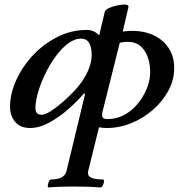

<svg xmlns="http://www.w3.org/2000/svg" viewBox="-20 -547 785 840"><path d="M194 273Q189 273 189 267Q189 260 193 249Q197 238 205 238Q262 238 271 201L352 -135L348 -139Q320 -106 280 -70.5Q240 -35 196 -11Q152 13 112 13Q69 13 46.5 -13.5Q24 -40 24 -80Q24 -137 51 -196.5Q78 -256 124.5 -305.5Q171 -355 231.5 -385.5Q292 -416 360 -416Q392 -416 414 -392L438 -494Q440 -504 456 -511.5Q472 -519 491.5 -523Q511 -527 524 -527Q544 -527 542 -516L517 -409Q530 -411 540.5 -411.5Q551 -412 559 -412Q611 -412 652.5 -392.5Q694 -373 718 -336.5Q742 -300 742 -249Q742 -197 716.5 -150Q691 -103 648.5 -66Q606 -29 554 -8Q502 13 448 13Q441 13 432.5 12.5Q424 12 413 10L367 197Q365 202 365 205.5Q365 209 365 211Q365 238 429 238Q435 238 435 245Q435 253 430.5 263Q426 273 419 273Q396 271 368 270Q340 269 307 269Q272 269 244 270Q216 271 194 273ZM162 -45Q177 -45 201 -60Q225 -75 251.5 -98Q278 -121 301 -145Q324 -169 337 -188Q381 -252 381 -306Q381 -378 335 -378Q305 -378 276 -355.5Q247 -333 221.5 -297.5Q196 -262 176.5 -221Q157 -180 146 -141Q135 -102 135 -74Q135 -45 162 -45ZM451 -26Q490 -26 524 -44.5Q558 -63 583 -93.5Q608 -124 622.5 -160Q637 -196 637 -232Q637 -267 626.5 -297Q616 -327 594.5 -345.5Q573 -364 538 -364Q522 -364 504 -360L428 -56Q427 -51 427 -47.5Q427 -44 427 -41Q427 -26 451 -26Z"/></svg>

Font: Junicode SmExp
Style: Bold Italic
Weight: 700
Width: 6
Italic angle: -11°
Designer: Peter S. Baker
Version: Version 2.205; ttfautohint (v1.8.4)